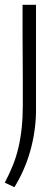

<svg xmlns="http://www.w3.org/2000/svg" viewBox="-28 -560 234 800"><path d="M-8 201Q11 165 25.5 129Q40 93 49 54Q58 15 62.5 -28Q67 -71 67 -121Q67 -123 67 -153Q67 -183 67 -227Q67 -271 66.5 -323Q66 -375 66 -420.5Q66 -466 66 -499Q66 -532 66 -540H122V-90Q120 -8 97.5 71Q75 150 32 220Z"/></svg>

Font: Encode Sans Compressed
Style: Light
Weight: 300
Designer: Pablo Impallari, Andres Torresi
Foundry: Pablo Impallari, Andres Torresi
Version: Version 1.000; ttfautohint (v1.00) -l 8 -r 50 -G 200 -x 14 -